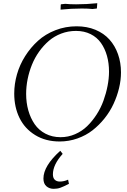

<svg xmlns="http://www.w3.org/2000/svg" viewBox="-20 -875 795 1198"><path d="M68.8 -291Q68.8 -351.1 85.9 -411.1Q103 -471.2 137 -524.9Q170.9 -578.6 217 -620.4Q263.2 -662.1 325.7 -686.5Q388.2 -710.9 458 -710.9Q522.9 -710.9 575.7 -689Q628.4 -667 663.1 -628.2Q697.8 -589.4 716.3 -536.9Q734.9 -484.4 734.9 -422.9Q734.9 -375.5 722.9 -325.4Q710.9 -275.4 688.7 -227.3Q666.5 -179.2 632.6 -136.7Q598.6 -94.2 557.4 -62Q516.1 -29.8 462.9 -11Q409.7 7.8 352.1 7.8Q264.6 7.8 199.5 -32.2Q134.3 -72.3 101.6 -139.4Q68.8 -206.5 68.8 -291ZM143.1 -289.1Q143.1 -234.4 156.7 -186Q170.4 -137.7 196.3 -100.1Q222.2 -62.5 263.9 -40.8Q305.7 -19 357.9 -19Q405.3 -19 448.2 -37.6Q491.2 -56.2 523.4 -87.4Q555.7 -118.7 582.3 -159.7Q608.9 -200.7 625.5 -246.6Q642.1 -292.5 651.1 -338.9Q660.2 -385.3 660.2 -428.2Q660.2 -481 647.5 -526.4Q634.8 -571.8 610.1 -606.9Q585.4 -642.1 545.4 -662.1Q505.4 -682.1 454.1 -682.1Q405.8 -682.1 362.1 -665.5Q318.4 -648.9 284.9 -620.1Q251.5 -591.3 224.1 -553Q196.8 -514.6 179.2 -470.9Q161.6 -427.2 152.3 -380.9Q143.1 -334.5 143.1 -289.1ZM251 238.8Q251 160.2 356 65.9L371.1 85Q310.1 152.8 310.1 212.9Q310.1 235.4 321.8 246.6Q333.5 257.8 353 257.8Q378.9 257.8 404.8 246.1L410.2 272Q375 290 356.4 296.6Q337.9 303.2 314.9 303.2Q288.1 303.2 269.5 287.1Q251 271 251 238.8ZM357.9 -814.9 358.9 -842.8 359.9 -848.1 387.2 -851.1Q414.1 -848.1 455.1 -848.1Q520.5 -848.1 586.9 -855L585 -827.1L584 -821.8L557.1 -818.8Q530.3 -821.8 490.2 -821.8Q424.8 -821.8 357.9 -814.9Z"/></svg>

Font: Dihjauti
Style: Italic
Weight: 400
Italic angle: -9°
Designer: T. Christopher White
Version: Version 3.0.0